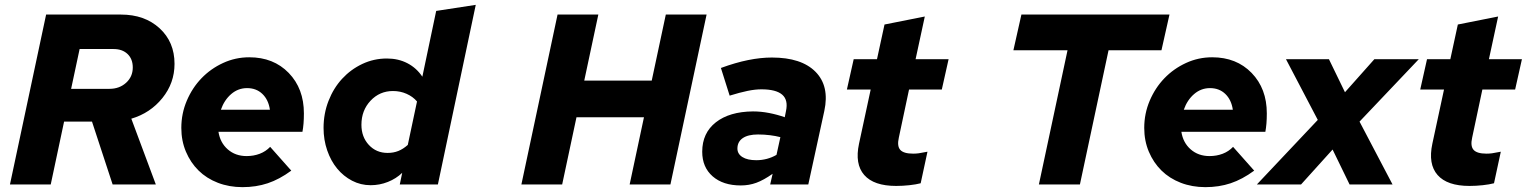

<svg xmlns="http://www.w3.org/2000/svg" viewBox="-20 -760 6290 791"><path d="M21 0 170 -700H478Q576 -700 637.5 -643.5Q699 -587 699 -497Q699 -418 649 -356Q599 -294 521 -271L622 0H444L359 -259H244L189 0ZM448 -558H308L273 -394H431Q472 -394 499.5 -419Q527 -444 527 -482Q527 -517 505.5 -537.5Q484 -558 448 -558Z M1180 -57Q1131 -21 1083 -5Q1035 11 979 11Q924 11 877.5 -7Q831 -25 798 -57.5Q765 -90 746 -135Q727 -180 727 -233Q727 -292 749.5 -345Q772 -398 810 -437.5Q848 -477 899 -500.5Q950 -524 1007 -524Q1107 -524 1169.5 -459.5Q1232 -395 1232 -293Q1232 -270 1230.5 -251.5Q1229 -233 1226 -217H880Q887 -172 918.5 -144.5Q950 -117 996 -117Q1025 -117 1050 -126.5Q1075 -136 1093 -155ZM998 -397Q961 -397 932.5 -372.5Q904 -348 890 -308H1092Q1086 -349 1061 -373Q1036 -397 998 -397Z M1627 0 1637 -48Q1612 -24 1578 -10.5Q1544 3 1507 3Q1466 3 1430.5 -15.5Q1395 -34 1369 -65.5Q1343 -97 1328 -140.5Q1313 -184 1313 -233Q1313 -292 1333.5 -344.5Q1354 -397 1389.5 -435.5Q1425 -474 1472.5 -496.5Q1520 -519 1574 -519Q1621 -519 1658.5 -499.5Q1696 -480 1720 -444L1777 -715L1940 -740L1784 0ZM1469 -246Q1469 -196 1499.5 -163Q1530 -130 1577 -130Q1601 -130 1621 -138Q1641 -146 1660 -163L1698 -342Q1681 -362 1655 -373.5Q1629 -385 1599 -385Q1544 -385 1506.5 -345Q1469 -305 1469 -246Z M2128 0 2277 -700H2445L2387 -428H2665L2723 -700H2891L2742 0H2574L2633 -277H2355L2296 0Z M3032 4Q2959 4 2916 -33.5Q2873 -71 2873 -135Q2873 -212 2929 -256Q2985 -300 3082 -301Q3115 -301 3148.5 -294.5Q3182 -288 3213 -277L3218 -302Q3228 -348 3202.5 -370Q3177 -392 3117 -392Q3091 -392 3059.5 -385.5Q3028 -379 2986 -366L2950 -480Q3010 -502 3062 -512.5Q3114 -523 3160 -523Q3282 -523 3340 -464Q3398 -405 3376 -303L3310 0H3153L3163 -44Q3126 -18 3096 -7Q3066 4 3032 4ZM3018 -148Q3018 -126 3038.5 -113Q3059 -100 3096 -100Q3118 -100 3139 -105.5Q3160 -111 3179 -122L3195 -195Q3176 -200 3152 -203Q3128 -206 3103 -206Q3062 -206 3040 -191Q3018 -176 3018 -148Z M3519 -168 3567 -391H3469L3497 -516H3593L3624 -659L3790 -692L3752 -516H3888L3860 -391H3725L3683 -193Q3675 -158 3689 -142.5Q3703 -127 3742 -127Q3754 -127 3765 -128.5Q3776 -130 3801 -135L3773 -5Q3754 0 3726.5 3Q3699 6 3672 6Q3580 6 3540.5 -39Q3501 -84 3519 -168Z M4155 -553 4188 -700H4798L4765 -553H4547L4429 0H4260L4378 -553Z M5147 -57Q5098 -21 5050 -5Q5002 11 4946 11Q4891 11 4844.5 -7Q4798 -25 4765 -57.5Q4732 -90 4713 -135Q4694 -180 4694 -233Q4694 -292 4716.5 -345Q4739 -398 4777 -437.5Q4815 -477 4866 -500.5Q4917 -524 4974 -524Q5074 -524 5136.5 -459.5Q5199 -395 5199 -293Q5199 -270 5197.5 -251.5Q5196 -233 5193 -217H4847Q4854 -172 4885.5 -144.5Q4917 -117 4963 -117Q4992 -117 5017 -126.5Q5042 -136 5060 -155ZM4965 -397Q4928 -397 4899.5 -372.5Q4871 -348 4857 -308H5059Q5053 -349 5028 -373Q5003 -397 4965 -397Z M5158 0 5409 -266 5278 -516H5455L5521 -380L5642 -516H5825L5581 -259L5717 0H5540L5470 -144L5340 0Z M5881 -168 5929 -391H5831L5859 -516H5955L5986 -659L6152 -692L6114 -516H6250L6222 -391H6087L6045 -193Q6037 -158 6051 -142.5Q6065 -127 6104 -127Q6116 -127 6127 -128.5Q6138 -130 6163 -135L6135 -5Q6116 0 6088.5 3Q6061 6 6034 6Q5942 6 5902.5 -39Q5863 -84 5881 -168Z"/></svg>

Font: Red Hat Text
Style: Bold Italic
Weight: 700
Italic angle: -12°
Designer: Pentagram / MCKL
Foundry: Pentagram / MCKL
Version: Version 1.003; Red Hat Text Bold Italic